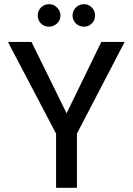

<svg xmlns="http://www.w3.org/2000/svg" viewBox="-20 -901 636 921"><path d="M249 0V-260L18 -700H131L314 -328H285L466 -700H578L349 -260V0ZM215 -773Q192 -773 176.5 -788.5Q161 -804 161 -827Q161 -849 176.5 -865Q192 -881 215 -881Q237 -881 253.5 -865Q270 -849 270 -827Q270 -804 253.5 -788.5Q237 -773 215 -773ZM383 -773Q360 -773 344 -788.5Q328 -804 328 -827Q328 -849 344 -865Q360 -881 383 -881Q405 -881 420.5 -865Q436 -849 436 -827Q436 -804 420.5 -788.5Q405 -773 383 -773Z"/></svg>

Font: DMSans_18ptMedium
Style: Regular
Weight: 500
Designer: Colophon Foundry, Jonny Pinhorn
Foundry: Colophon Foundry
Version: Version 4.004;gftools[0.9.30]